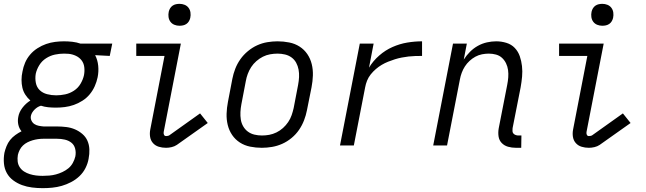

<svg xmlns="http://www.w3.org/2000/svg" viewBox="-40 -757 3360 999"><path d="M182 222Q154 222 126.5 218.5Q99 215 74.5 206Q50 197 29 181.5Q8 166 -4.5 143.5Q-17 121 -19.5 93.5Q-22 66 -17 38Q-13 21 -6 3.5Q1 -14 12.5 -28.5Q24 -43 40 -54.5Q56 -66 72 -74Q60 -88 55.5 -107.5Q51 -127 55 -148Q59 -173 76.5 -196Q94 -219 118 -234Q103 -247 92 -264Q81 -281 76.5 -300.5Q72 -320 72 -341.5Q72 -363 77 -385Q81 -408 90.5 -430.5Q100 -453 116.5 -472.5Q133 -492 155 -506Q177 -520 200 -528Q223 -536 246.5 -539Q270 -542 293 -542Q315 -542 337 -539.5Q359 -537 379 -530H544L531 -466L455 -470Q468 -445 471 -415Q474 -385 468 -355Q463 -331 453 -308.5Q443 -286 427 -266.5Q411 -247 389 -233Q367 -219 344 -211Q321 -203 297.5 -200Q274 -197 251 -197Q230 -197 210.5 -199Q191 -201 173 -207Q163 -204 155 -199Q147 -194 140 -187Q133 -180 128 -172Q123 -164 121 -155Q118 -142 123.5 -130Q129 -118 139 -111.5Q149 -105 161.5 -102.5Q174 -100 187 -99H257Q281 -99 305 -96Q329 -93 350 -84Q371 -75 388.5 -60Q406 -45 415 -24.5Q424 -4 425 20Q426 44 421 69Q417 93 405 117Q393 141 373.5 159.5Q354 178 330 190.5Q306 203 281.5 210Q257 217 232 219.5Q207 222 182 222ZM252 -261Q275 -261 299 -266Q323 -271 344.5 -285Q366 -299 379 -321Q392 -343 397 -366Q401 -387 398.5 -407.5Q396 -428 384.5 -443Q373 -458 355 -466.5Q337 -475 317 -477L293 -478Q270 -478 246 -473Q222 -468 200 -454Q178 -440 164.5 -418Q151 -396 146 -373Q142 -349 146.5 -326Q151 -303 166.5 -288Q182 -273 205 -267Q228 -261 252 -261ZM182 158Q199 158 216.5 156.5Q234 155 251 150.5Q268 146 285 138Q302 130 316 118.5Q330 107 339 90.5Q348 74 352 57Q356 36 351 16.5Q346 -3 331.5 -14.5Q317 -26 297.5 -30.5Q278 -35 257 -35H184Q171 -35 157 -33Q143 -31 129.5 -27Q116 -23 103 -16.5Q90 -10 79.5 0Q69 10 62.5 23Q56 36 53 49Q50 67 52 83.5Q54 100 63 113.5Q72 127 85.5 135.5Q99 144 115 149Q131 154 147.5 156Q164 158 182 158Z M824 12Q804 12 786 6.5Q768 1 756 -12.5Q744 -26 741 -45Q738 -64 742 -84L816 -466H669V-530H901L812 -72Q810 -64 813 -56.5Q816 -49 824 -49Q828 -49 833 -50Q838 -51 841 -53L1001 -167L1041 -117L880 -3Q868 5 853 8.5Q838 12 824 12ZM894 -623Q880 -623 867.5 -628Q855 -633 847 -643.5Q839 -654 837 -668Q835 -682 838 -696Q840 -705 845 -713.5Q850 -722 858 -727.5Q866 -733 875.5 -735Q885 -737 894 -737Q908 -737 920.5 -732Q933 -727 941 -716.5Q949 -706 951 -692Q953 -678 950 -664Q948 -655 943 -646.5Q938 -638 930 -632.5Q922 -627 912.5 -625Q903 -623 894 -623Z M1322 12Q1291 12 1261.5 6Q1232 0 1208 -15.5Q1184 -31 1168 -54.5Q1152 -78 1145 -106.5Q1138 -135 1139 -165.5Q1140 -196 1146 -227L1169 -347Q1174 -373 1184 -399Q1194 -425 1210.5 -448.5Q1227 -472 1250 -491Q1273 -510 1298.5 -521.5Q1324 -533 1351 -537.5Q1378 -542 1404 -542Q1435 -542 1465 -536Q1495 -530 1519 -514.5Q1543 -499 1559 -475.5Q1575 -452 1582 -423.5Q1589 -395 1588 -364.5Q1587 -334 1581 -303L1557 -183Q1552 -157 1542 -131Q1532 -105 1516 -81.5Q1500 -58 1477 -39Q1454 -20 1428 -8.5Q1402 3 1375 7.5Q1348 12 1322 12ZM1323 -52Q1342 -52 1361 -55.5Q1380 -59 1398.5 -68Q1417 -77 1432.5 -91Q1448 -105 1459.5 -122Q1471 -139 1477.5 -158Q1484 -177 1488 -195L1511 -315Q1515 -336 1516 -356Q1517 -376 1513.5 -395Q1510 -414 1501 -430.5Q1492 -447 1477 -458Q1462 -469 1443 -473.5Q1424 -478 1404 -478Q1385 -478 1365.5 -474.5Q1346 -471 1328 -462Q1310 -453 1294 -439Q1278 -425 1267 -408Q1256 -391 1249 -372Q1242 -353 1239 -335L1216 -215Q1212 -194 1211 -174Q1210 -154 1213 -135Q1216 -116 1225.5 -99.5Q1235 -83 1250 -72Q1265 -61 1284 -56.5Q1303 -52 1323 -52Z M1729 0 1832 -530H1904L1880 -405Q1901 -440 1933 -468Q1965 -496 2002.5 -512.5Q2040 -529 2079 -535.5Q2118 -542 2156 -542V-466Q2138 -466 2120.5 -465.5Q2103 -465 2085.5 -463Q2068 -461 2050 -457.5Q2032 -454 2014.5 -448.5Q1997 -443 1979.5 -436Q1962 -429 1946 -419.5Q1930 -410 1915.5 -397.5Q1901 -385 1889 -370Q1877 -355 1870 -337.5Q1863 -320 1860 -303L1801 0Z M2672 12H2644Q2623 12 2603.5 6.5Q2584 1 2570.5 -13Q2557 -27 2554 -47.5Q2551 -68 2555 -90L2599 -315Q2603 -335 2604.5 -354.5Q2606 -374 2603.5 -392.5Q2601 -411 2593 -427.5Q2585 -444 2572 -456Q2559 -468 2541 -473Q2523 -478 2503 -478Q2486 -478 2468 -474.5Q2450 -471 2433.5 -462Q2417 -453 2403 -440Q2389 -427 2379 -411.5Q2369 -396 2362.5 -378.5Q2356 -361 2353 -344L2286 0H2214L2317 -530H2389L2373 -447Q2387 -469 2405.5 -487.5Q2424 -506 2446.5 -518.5Q2469 -531 2493.5 -536.5Q2518 -542 2542 -542Q2569 -542 2595 -534Q2621 -526 2638.5 -507.5Q2656 -489 2664.5 -464.5Q2673 -440 2676 -413Q2679 -386 2676.5 -358.5Q2674 -331 2669 -303L2627 -90Q2626 -82 2626.5 -74.5Q2627 -67 2631.5 -62Q2636 -57 2643 -54.5Q2650 -52 2657 -52H2673Z M3024 12Q3004 12 2986 6.5Q2968 1 2956 -12.5Q2944 -26 2941 -45Q2938 -64 2942 -84L3016 -466H2869V-530H3101L3012 -72Q3010 -64 3013 -56.5Q3016 -49 3024 -49Q3028 -49 3033 -50Q3038 -51 3041 -53L3201 -167L3241 -117L3080 -3Q3068 5 3053 8.5Q3038 12 3024 12ZM3094 -623Q3080 -623 3067.5 -628Q3055 -633 3047 -643.5Q3039 -654 3037 -668Q3035 -682 3038 -696Q3040 -705 3045 -713.5Q3050 -722 3058 -727.5Q3066 -733 3075.5 -735Q3085 -737 3094 -737Q3108 -737 3120.5 -732Q3133 -727 3141 -716.5Q3149 -706 3151 -692Q3153 -678 3150 -664Q3148 -655 3143 -646.5Q3138 -638 3130 -632.5Q3122 -627 3112.5 -625Q3103 -623 3094 -623Z"/></svg>

Font: Lode Term
Style: Italic
Weight: 400
Italic angle: -11°
Monospace: yes
Designer: Belleve Invis
Foundry: Belleve Invis
Version: Version 29.2.0